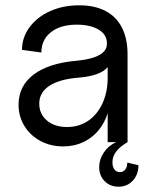

<svg xmlns="http://www.w3.org/2000/svg" viewBox="-20 -536 566 724"><path d="M50 -141Q50 -212 107 -255Q164 -298 269 -307Q310 -311 335.5 -320Q361 -329 373 -343Q385 -357 383 -377Q381 -408 350 -425.5Q319 -443 269 -443Q208 -443 172 -414.5Q136 -386 136 -338L63 -348Q63 -395 91.5 -433.5Q120 -472 169 -494Q218 -516 279 -516Q337 -516 378 -494.5Q419 -473 440 -431.5Q461 -390 461 -331V0H386V-140L396 -180Q396 -123 373.5 -78.5Q351 -34 310.5 -9Q270 16 218 16Q171 16 132.5 -4.5Q94 -25 72 -61Q50 -97 50 -141ZM386 -243V-313L401 -326Q401 -289 369.5 -268.5Q338 -248 274 -243Q203 -237 165.5 -212Q128 -187 128 -145Q128 -106 157 -81.5Q186 -57 233 -57Q278 -57 312.5 -80.5Q347 -104 366.5 -146.5Q386 -189 386 -243ZM354 94Q354 65 371.5 39Q389 13 418 0H461Q433 16 418.5 35Q404 54 404 76Q404 93 411.5 103Q419 113 432 113Q445 113 452.5 103Q460 93 460 77L502 87Q502 122 481 145Q460 168 427 168Q395 168 374.5 147Q354 126 354 94Z"/></svg>

Font: Uncut Sans Variable
Style: Regular
Weight: 400
Designer: Kasper Nordkvist
Foundry: UNCUT.wtf
Version: Version 1.304;Glyphs 3.2 (3246)